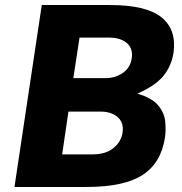

<svg xmlns="http://www.w3.org/2000/svg" viewBox="-20 -743 724 763"><path d="M37.5 0 146 -723H417.5Q562 -723 622.2 -673.8Q682.5 -624.5 669.5 -532.5Q661 -480.5 629.5 -441.5Q598 -402.5 526 -371Q584.5 -353.5 608.8 -324Q633 -294.5 636.5 -260.5Q640 -226.5 635.5 -196Q620 -95.5 546.8 -47.8Q473.5 0 323.5 0ZM271.5 -432.5H399.5Q437.5 -432.5 467.5 -452.8Q497.5 -473 503.5 -511Q509.5 -550.5 484 -572Q458.5 -593.5 414.5 -593.5H296ZM227 -129.5H348Q400 -129.5 430.8 -154.5Q461.5 -179.5 467 -216Q473 -255 448 -277.2Q423 -299.5 379.5 -299.5H252Z"/></svg>

Font: Public Sans ExtraBold
Style: Italic
Weight: 800
Italic angle: -8°
Designer: The Public Sans project authors (U.S. Web Design System). Libre Franklin designed by Pablo Impallari and Rodrigo Fuenzal
Version: Version 1.007; ttfautohint (v1.8.1) -l 8 -r 50 -G 200 -x 14 